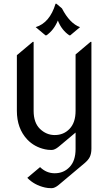

<svg xmlns="http://www.w3.org/2000/svg" viewBox="-20 -776 587 1006"><path d="M271 -756.3H275.9L304.7 -731.9Q345.7 -652.8 399.4 -633.8L348.1 -590.8H343.3Q302.7 -618.2 283.2 -668.5Q262.2 -617.7 223.1 -590.8H218.3L167 -633.8Q240.7 -656.2 271 -756.3ZM250.5 9.8Q230 9.8 215.8 6.3Q160.2 -5.9 123 -44.9Q68.4 -103 68.4 -195.3V-486.8L151.4 -556.6H156.2V-195.3Q156.2 -133.3 189 -101.1Q222.7 -68.4 266.6 -68.4Q313.5 -68.4 344.2 -100.6Q376 -133.3 376 -195.3V-490.7L454.1 -556.6H459V2.4Q459 29.3 450.2 46.9Q442.9 62 422.9 79.1L288.1 192.4Q267.1 210 250.5 210Q230 210 215.8 206.5Q159.7 193.8 123 155.8L189.9 99.6Q223.1 131.8 266.6 131.8Q313.5 131.8 344.2 99.6Q376 66.9 376 4.9V-81.5L288.1 -7.8Q267.1 9.8 250.5 9.8Z"/></svg>

Font: Gothica
Style: Book
Weight: 400
Designer: Wojciech Kalinowski "wmk69" (wmk69@o2.pl)
Foundry: Wojciech Kalinowski "wmk69" (wmk69@o2.pl)
Version: Version 2.1.0; 2021-05-14